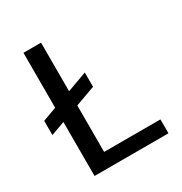

<svg xmlns="http://www.w3.org/2000/svg" viewBox="-164 -822 897 945"><g transform="rotate(-30 284.0 -350.0)"><path d="M23 -278V-359L315 -465V-384ZM102 0V-700H202V-79H522V0Z"/></g></svg>

Font: DM Sans 9pt Medium
Style: Regular
Weight: 500
Version: Version 4.004;gftools[0.9.30]